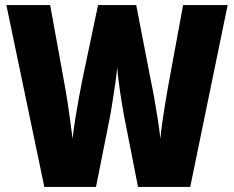

<svg xmlns="http://www.w3.org/2000/svg" viewBox="-20 -734 919 754"><path d="M874 -714 727 0H522L467 -280Q460 -317 452 -370.5Q444 -424 440 -469Q438 -443 433 -408Q428 -373 422.5 -339Q417 -305 413 -281L357 0H154L5 -714H177L236 -389Q240 -367 245.5 -331.5Q251 -296 256 -258Q261 -220 265 -189Q269 -227 276 -269.5Q283 -312 290 -350.5Q297 -389 302 -414L365 -714H515L573 -414Q579 -387 586 -347.5Q593 -308 599.5 -266Q606 -224 610 -189Q612 -216 617 -251Q622 -286 628 -322.5Q634 -359 639 -388L699 -714Z"/></svg>

Font: Noto Sans Khmer UI Condensed Black
Style: Regular
Weight: 900
Width: 3
Designer: Danh Hong and the Monotype Design Team
Foundry: Monotype Imaging Inc.
Version: Version 2.002; ttfautohint (v1.8.4.7-5d5b)